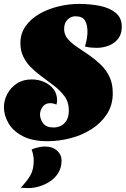

<svg xmlns="http://www.w3.org/2000/svg" viewBox="-25 -700 644 979"><path d="M218 20Q139 20 89.5 -6.5Q40 -33 17.5 -73Q-5 -113 -5 -153Q-5 -188 12 -220.5Q29 -253 60.5 -274Q92 -295 137 -295Q172 -295 201.5 -281.5Q231 -268 248.5 -244.5Q266 -221 266 -190Q266 -185 265.5 -179Q265 -173 263 -167Q255 -170 247 -172Q239 -174 231 -174Q206 -174 192.5 -155.5Q179 -137 179 -116Q179 -94 194.5 -72Q210 -50 248 -50Q267 -50 284.5 -58Q302 -66 314 -85.5Q326 -105 326 -138Q326 -179 304 -209Q282 -239 249 -264Q216 -289 181 -315Q154 -335 131 -358.5Q108 -382 93.5 -412Q79 -442 79 -480Q79 -529 105.5 -566.5Q132 -604 175.5 -629Q219 -654 272 -667Q325 -680 378 -680Q435 -680 484.5 -670Q534 -660 565 -634.5Q596 -609 596 -564Q596 -526 577 -502Q558 -478 528.5 -467Q499 -456 468 -456Q454 -456 438.5 -457.5Q423 -459 408 -463Q415 -485 418 -504Q421 -523 421 -539Q421 -573 408.5 -595Q396 -617 359 -617Q337 -617 319.5 -600Q302 -583 302 -552Q302 -523 321 -501Q340 -479 369.5 -459.5Q399 -440 432 -417Q462 -396 489 -370Q516 -344 533 -309Q550 -274 550 -225Q550 -164 520 -118Q490 -72 441 -41Q392 -10 333.5 5Q275 20 218 20ZM122 259Q113 259 99.5 258.5Q86 258 81 257Q114 222 130.5 193Q147 164 147 118Q147 104 143.5 87.5Q140 71 136 63Q143 58 165 52.5Q187 47 202 47Q243 47 266 68Q289 89 289 118Q289 154 272.5 181Q256 208 230 225Q204 242 175 250.5Q146 259 122 259Z"/></svg>

Font: Sansita Swashed Light Black
Style: Regular
Weight: 900
Version: Version 1.003